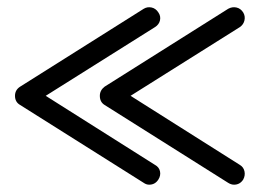

<svg xmlns="http://www.w3.org/2000/svg" viewBox="-20 -505 743 525"><path d="M645 -14Q636 0 620 0Q612 0 604 -5L266 -218Q253 -226 253 -243Q253 -258 266 -268L604 -481Q615 -487 626.5 -484.5Q638 -482 645 -471Q651 -461 648.5 -449.5Q646 -438 636 -431L337 -243L636 -54Q646 -48 648.5 -36.5Q651 -25 645 -14ZM413 -14Q404 0 388 0Q380 0 373 -5L35 -218Q21 -226 21 -243Q21 -259 35 -268L373 -481Q383 -487 394.5 -484.5Q406 -482 413 -471Q420 -461 417.5 -449.5Q415 -438 404 -431L105 -243L404 -54Q415 -48 417.5 -36.5Q420 -25 413 -14Z"/></svg>

Font: Hanken Light
Style: Light
Weight: 300
Designer: Alfredo Marco Pradil
Foundry: Hanken Design Co.
Version: Version 2.06 2014